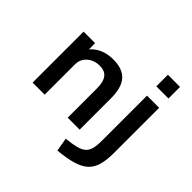

<svg xmlns="http://www.w3.org/2000/svg" viewBox="-228 -947 1385 1385"><g transform="rotate(45 464.0 -255.0)"><path d="M73 0V-520H190L191 -459H193Q224 -494 267.5 -512Q311 -530 368 -530Q463 -530 508 -479Q553 -428 553 -320V0H431V-297Q431 -365 406.5 -397Q382 -429 330 -429Q291 -429 260.5 -413Q230 -397 213 -370.5Q196 -344 196 -308V0ZM528 117Q589 111 627.5 101Q666 91 686.5 72.5Q707 54 715 23Q723 -8 723 -56V-517H847V-56Q847 17 833 66.5Q819 116 785 147Q751 178 692.5 195Q634 212 546 220ZM723 -612V-730H847V-612Z"/></g></svg>

Font: M PLUS 1 SemiBold
Style: Regular
Weight: 600
Designer: Coji Morishita
Foundry: UNDERFOREST DESIGN
Version: Version 1.001